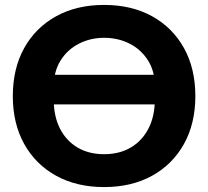

<svg xmlns="http://www.w3.org/2000/svg" viewBox="-20 -742 845 779"><path d="M402.3 17Q290.9 17 207.6 -29Q124.2 -75 78.1 -158Q32 -241 32 -352Q32 -463.7 78.1 -546.9Q124.2 -630 207.6 -676Q290.9 -722 402.3 -722Q514 -722 597.2 -676Q680.4 -630 726.5 -546.9Q772.6 -463.7 772.6 -352Q772.6 -241 726.5 -158Q680.4 -75 597.2 -29Q514 17 402.3 17ZM402.3 -116.4Q464.6 -116.4 510.6 -143.5Q556.7 -170.6 582.4 -220.4Q608.1 -270.2 608.1 -338V-392.8Q608.1 -453.8 579.9 -497.8Q551.6 -541.9 505.2 -565.2Q458.8 -588.6 402.3 -588.6Q346.9 -588.6 300.3 -564.8Q253.7 -541.1 225.9 -496.7Q198 -452.3 198 -389.9V-338Q198 -270.2 223.3 -220.4Q248.7 -170.6 294.5 -143.5Q340.4 -116.4 402.3 -116.4ZM114.3 -318.3V-438.4H690.3V-318.3Z"/></svg>

Font: TikTok Sans Light
Style: Regular
Weight: 300
Version: Version 4.000